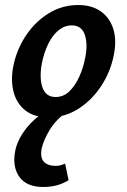

<svg xmlns="http://www.w3.org/2000/svg" viewBox="-20 -454 505 764"><path d="M174 13Q116 13 81 -14.5Q46 -42 34 -88.5Q22 -135 33 -191Q46 -256 82.5 -311.5Q119 -367 173 -400.5Q227 -434 291 -434Q346 -434 382 -408Q418 -382 431.5 -336.5Q445 -291 432 -231Q419 -167 382.5 -111.5Q346 -56 292.5 -21.5Q239 13 174 13ZM201 -68Q233 -68 256.5 -91Q280 -114 296 -150Q312 -186 319 -224Q330 -278 317.5 -315.5Q305 -353 265 -353Q237 -353 213 -333.5Q189 -314 172 -279.5Q155 -245 146 -199Q136 -141 149.5 -104.5Q163 -68 201 -68ZM152 290Q85 290 56.5 249Q28 208 41 144Q52 94 93.5 46Q135 -2 214 -42L245 -8Q202 23 178 62.5Q154 102 146 136Q139 172 154 189Q169 206 202 206Q213 206 221.5 203.5Q230 201 239 197L253 263Q228 278 204 284Q180 290 152 290Z"/></svg>

Font: Ysabeau
Style: Bold Italic
Weight: 700
Italic angle: -12°
Designer: Christian Thalmann (Catharsis Fonts)
Version: Version 2.002